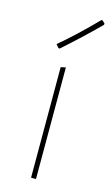

<svg xmlns="http://www.w3.org/2000/svg" viewBox="-107 -711 438 753"><g transform="rotate(15 111.5 -334.5)"><path d="M208 -669 213 -668 223 -658 222 -653Q153 -584 78 -518L73 -519L62 -532Q131 -590 208 -669ZM101 0V-449L121 -453V0Z"/></g></svg>

Font: Alegreya Sans SC Thin
Style: Regular
Weight: 100
Designer: Juan Pablo del Peral
Foundry: Huerta Tipografica
Version: Version 2.007